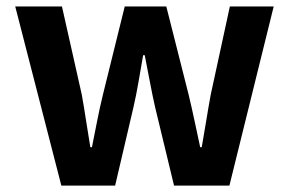

<svg xmlns="http://www.w3.org/2000/svg" viewBox="-20 -580 903 600"><path d="M171.7 0 27.6 -559.8H173.6L235.6 -284Q243.1 -242.3 249.1 -202.2Q255.1 -162 262.3 -120H267.3Q275.7 -162 283.7 -202.6Q291.6 -243.1 301.6 -284L369.8 -559.8H499.7L569.5 -284Q579.5 -242.3 588 -202.2Q596.4 -162 605.6 -120H610.4Q617.9 -162 624.4 -202.2Q630.8 -242.3 638.5 -284L698.3 -559.8H835.3L696.9 0H523.9L464.9 -244.3Q456 -283.8 448.5 -323.6Q440.9 -363.3 432.3 -407.5H427.3Q419.6 -363.3 412.7 -323.3Q405.9 -283.4 396.8 -243.8L339.8 0Z"/></svg>

Font: Noto Sans KR Thin
Style: Regular
Weight: 100
Designer: Ryoko NISHIZUKA 西塚涼子 (kana, bopomofo & ideographs); Paul D. Hunt (Latin, Greek & Cyrillic); Sandoll Communications 산돌커뮤니
Foundry: Adobe
Version: Version 2.004-H2;hotconv 1.0.118;makeotfexe 2.5.65603